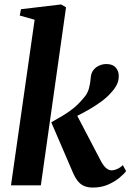

<svg xmlns="http://www.w3.org/2000/svg" viewBox="-20 -835 588 865"><path d="M29.5 0 136 -746 69 -765 74.5 -793.5 255.5 -815 277.5 -802 164 0ZM398 10Q375.5 10 358.8 2.8Q342 -4.5 329.8 -20.2Q317.5 -36 307 -61L211 -284Q238.5 -299.5 262.5 -313.8Q286.5 -328 309.5 -346.2Q332.5 -364.5 355 -391.5Q374 -411.5 380.5 -436Q387 -460.5 388.5 -481.5Q389.5 -504.5 400.5 -518.8Q411.5 -533 427.5 -539.8Q443.5 -546.5 459 -546.5Q487.5 -546.5 501.2 -530.8Q515 -515 515 -494Q515.5 -470 504.5 -450.2Q493.5 -430.5 477.5 -414.5Q462 -396.5 437.2 -378.2Q412.5 -360 383.8 -343.2Q355 -326.5 326.8 -312.5Q298.5 -298.5 275.5 -288.5L317.5 -333.5L433 -112.5Q445.5 -88.5 457.8 -78Q470 -67.5 483 -67.5Q493 -67.5 506.5 -73Q520 -78.5 533.5 -91L548 -64Q538 -50.5 517 -33.2Q496 -16 466 -3Q436 10 398 10Z"/></svg>

Font: Merriweather 72pt
Style: Bold Italic
Weight: 700
Italic angle: -7.8°
Version: Version 2.101